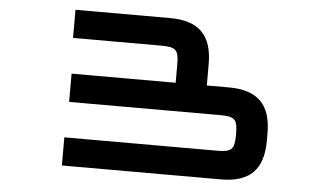

<svg xmlns="http://www.w3.org/2000/svg" viewBox="-50 -780 1471 860"><g transform="rotate(5 686.0 -350.0)"><path d="M256 0H971C1100.5 0 1161 -60.5 1161 -190V-223.5C1161 -353 1100.5 -413.5 971 -413.5H871.5V-510C871.5 -639.5 811 -700 681.5 -700H256V-573.5H651.5C720 -573.5 731.5 -561.5 731.5 -493.5V-413.5H263.5V-286.5H941C1009.5 -286.5 1021 -275 1021 -207V-206.5C1021 -138.5 1009.5 -126.5 941 -126.5H256Z"/></g></svg>

Font: Melete Medium
Style: Regular
Weight: 500
Width: 6
Designer: Sora Sagano
Foundry: DOT COLON
Version: Version 0.200;FEAKit 1.0